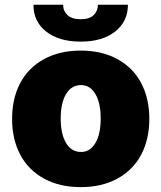

<svg xmlns="http://www.w3.org/2000/svg" viewBox="-20 -761 665 791"><path d="M464.1 -25.4Q399.9 9.9 312.5 9.9Q225.1 9.9 160.9 -25.4Q96.6 -60.7 63.2 -124.1Q29.8 -187.5 29.8 -271.3Q29.8 -355.1 63.2 -418.5Q96.6 -481.9 160.9 -517.2Q225.1 -552.6 312.5 -552.6Q399.9 -552.6 464.1 -517.2Q528.4 -481.9 561.8 -418.5Q595.2 -355.1 595.2 -271.3Q595.2 -187.5 561.8 -124.1Q528.4 -60.7 464.1 -25.4ZM383.5 -741.5H507.1Q506.7 -672.2 454.2 -630.9Q401.6 -589.5 312.5 -589.5Q223 -589.5 170.3 -630.9Q117.5 -672.2 117.9 -741.5H240.1Q239.7 -716.6 257.6 -699.2Q275.6 -681.8 312.5 -681.8Q348.4 -681.8 365.8 -698.7Q383.2 -715.6 383.5 -741.5ZM313.9 -134.9Q351.2 -134.9 373 -171.9Q394.9 -208.8 394.9 -272.7Q394.9 -336.6 373 -373.6Q351.2 -410.5 313.9 -410.5Q274.5 -410.5 252.3 -373.8Q230.1 -337 230.1 -272.7Q230.1 -208.5 252.3 -171.7Q274.5 -134.9 313.9 -134.9Z"/></svg>

Font: Karasuma Gothic
Style: Black
Weight: 900
Designer: Rasmus Andersson / Ryoko Nishizuka
Foundry: Genbu
Version: Version 1.00